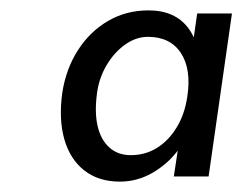

<svg xmlns="http://www.w3.org/2000/svg" viewBox="-20 -741 467 370"><path d="M211 -391Q170 -391 142.5 -412.5Q115 -434 104 -472.5Q93 -511 100 -562Q107 -608 130 -644Q153 -680 188 -700.5Q223 -721 266 -721Q318 -721 343.5 -686Q369 -651 363 -592L349 -638L360 -715H427L382 -401H315L326 -474L350 -504Q342 -476 322 -450Q302 -424 273 -407.5Q244 -391 211 -391ZM232 -442Q260 -442 282.5 -456Q305 -470 320.5 -495.5Q336 -521 341 -555Q349 -608 328.5 -639Q308 -670 265 -670Q242 -670 221 -655Q200 -640 185.5 -615.5Q171 -591 167 -562Q162 -525 168 -498.5Q174 -472 190.5 -457Q207 -442 232 -442Z"/></svg>

Font: Lexend Light
Style: Italic
Weight: 300
Italic angle: -8.13011°
Designer: Bonnie Shaver-Troup, Thomas Jockin
Foundry: Lexend
Version: Version 1.007